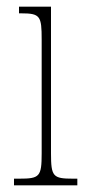

<svg xmlns="http://www.w3.org/2000/svg" viewBox="-20 -556 259 576"><path d="M22 0H212V-20H199C139 -20 133 -26 133 -96V-536H37V-516H43C101 -516 105 -508 105 -437V-96C105 -26 99 -20 38 -20H22Z"/></svg>

Font: Noto Serif Lao ExtraCondensed Thin
Style: Regular
Weight: 100
Width: 2
Designer: Monotype Design Team
Foundry: Monotype Imaging Inc.
Version: Version 2.003